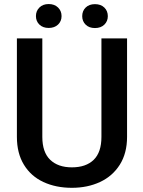

<svg xmlns="http://www.w3.org/2000/svg" viewBox="-20 -896 692 926"><path d="M214.8 -876.5Q242.7 -876.5 259.8 -859.9Q276.9 -843.3 276.9 -818.4Q276.9 -793.5 259.8 -777.3Q242.7 -761.2 214.8 -761.2Q187 -761.2 170.2 -777.3Q153.3 -793.5 153.3 -818.4Q153.3 -843.3 170.2 -859.9Q187 -876.5 214.8 -876.5ZM438 -876Q466.3 -876 483.2 -859.6Q500 -843.3 500 -817.9Q500 -793.5 483.2 -777.1Q466.3 -760.7 438 -760.7Q409.7 -760.7 393.1 -777.1Q376.5 -793.5 376.5 -817.9Q376.5 -843.3 393.1 -859.6Q409.7 -876 438 -876ZM469.2 -710.9H592.8V-235.8Q592.8 -157.2 557.9 -101.8Q522.9 -46.4 462.6 -18.3Q402.3 9.8 326.7 9.8Q249.5 9.8 189.5 -18.1Q129.4 -45.9 95.5 -101.3Q61.5 -156.7 61.5 -235.8V-710.9H184.1V-235.8Q184.1 -162.1 221.9 -125.5Q259.8 -88.9 326.7 -88.9Q394.5 -88.9 431.9 -125.2Q469.2 -161.6 469.2 -235.8Z"/></svg>

Font: Mardoto Medium
Style: Regular
Weight: 500
Designer: Christian Robertson, Vahan Hovhannisyan
Foundry: Google
Version: Version 1.000